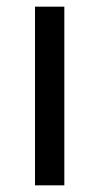

<svg xmlns="http://www.w3.org/2000/svg" viewBox="-20 -556 298 576"><path d="M173 0H85V-536H173Z"/></svg>

Font: Noto Sans Lao UI
Style: Regular
Weight: 400
Designer: Monotype Design Team
Foundry: Monotype Imaging Inc.
Version: Version 2.000